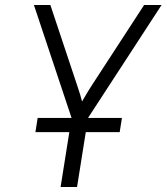

<svg xmlns="http://www.w3.org/2000/svg" viewBox="-20 -750 668 770"><path d="M223 0 258 -220H122L131 -277H267L116 -730H182L288 -412Q296 -389 301.5 -370.5Q307 -352 309 -343Q314 -351 325 -370Q336 -389 351 -412L558 -730H628L333 -277H469L460 -220H324L289 0Z"/></svg>

Font: NKDuy Mono ExtraLight
Style: Italic
Weight: 200
Italic angle: -9°
Monospace: yes
Designer: NKDuy
Foundry: NKDuy
Version: Version 2.251; ttfautohint (v1.8.4.7-5d5b)